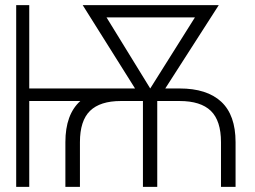

<svg xmlns="http://www.w3.org/2000/svg" viewBox="-20 -727 991 747"><path d="M43 -707H93.8V-382.8H505.4L301.8 -707H831.1L623 -382.8H678.7Q785.2 -382.8 840.8 -331.1Q896.5 -279.3 896.5 -173.8V0H839.8V-173.8Q839.8 -257.3 800.3 -295.7Q760.7 -334 678.7 -334H591.8V0H536.1V-334H450.2Q369.6 -334 330.3 -295.7Q291 -257.3 291 -173.8V0H234.4V-173.8Q234.4 -281.7 292.5 -334H93.8V0H43ZM564.5 -382.8 738.3 -659.2H394.5Z"/></svg>

Font: Pretendard ExtraLight
Style: Regular
Weight: 200
Designer: Base glyphs from Inter by Rasmus Andersson; Hangeul glyphs from Noto Sans CJK(Source Han Sans) by Jang Soo-young and Kan
Foundry: Kil Hyung-jin
Version: Version 1.309